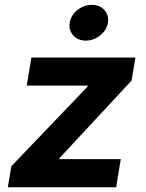

<svg xmlns="http://www.w3.org/2000/svg" viewBox="-20 -788 613 808"><path d="M12.9 0 27.9 -88.6 348.7 -423.7 349.4 -427.7H92.5L112 -545.9H549.9L533.7 -448.9L230 -122.2L229.3 -118.2H488.3L468.8 0ZM341.1 -617.1Q308 -617.1 288.2 -639.2Q268.3 -661.3 273.4 -692.3Q278.4 -723.9 305.8 -745.7Q333.1 -767.5 366.2 -767.5Q399.5 -767.5 419.4 -745.7Q439.2 -723.8 434 -692.3Q429 -661.3 401.7 -639.2Q374.4 -617.1 341.1 -617.1Z"/></svg>

Font: Inter Variable
Style: Italic
Weight: 400
Italic angle: -9.39999°
Designer: Rasmus Andersson
Foundry: rsms
Version: Version 4.001;git-9221beed3